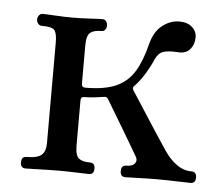

<svg xmlns="http://www.w3.org/2000/svg" viewBox="-40 -486 619 531"><g transform="rotate(5 269.5 -221.0)"><path d="M49 0Q35 0 35 -16Q35 -32 49 -32Q79 -32 90.5 -42Q102 -52 102 -75V-354Q102 -377 96 -387Q90 -397 59 -397Q53 -397 49 -402Q45 -407 45 -413Q45 -420 49 -425Q53 -430 59 -430Q70 -430 94.5 -428.5Q119 -427 142 -427Q166 -427 190.5 -428.5Q215 -430 225 -430Q232 -430 235.5 -425Q239 -420 239 -413Q239 -407 235.5 -402Q232 -397 225 -397Q204 -397 194 -389Q184 -381 184 -352V-247Q184 -237 194 -237Q248 -237 280 -251.5Q312 -266 330 -296Q348 -326 359 -371Q368 -407 390 -424.5Q412 -442 438 -442Q460 -442 473 -430.5Q486 -419 486 -402Q486 -383 475 -369.5Q464 -356 443 -357Q415 -359 401 -354.5Q387 -350 379 -333Q369 -310 356 -289Q343 -268 329 -254Q323 -249 327 -242Q330 -238 340 -222Q350 -206 364.5 -184Q379 -162 393 -140Q407 -118 418 -102Q429 -86 432 -81Q447 -59 466 -45.5Q485 -32 507 -32Q521 -32 521 -16Q521 0 507 0Q497 0 468 -1Q439 -2 415 -2Q391 -2 363.5 -1Q336 0 326 0Q312 0 312 -16Q312 -32 326 -32Q343 -32 349.5 -40.5Q356 -49 350 -59Q347 -64 334.5 -85.5Q322 -107 305.5 -134.5Q289 -162 275.5 -184.5Q262 -207 259 -212Q255 -218 247 -216Q234 -214 221 -212.5Q208 -211 194 -211Q184 -211 184 -201V-77Q184 -48 194 -40Q204 -32 225 -32Q239 -32 239 -16Q239 0 225 0Q215 0 190.5 -1Q166 -2 142 -2Q126 -2 107 -1.5Q88 -1 72 -0.5Q56 0 49 0Z"/></g></svg>

Font: TsukuhouMincho
Style: Regular
Weight: 400
Designer: Iose
Foundry: Typographish
Version: Version 1.001; ttfautohint (v1.8.3)